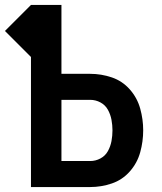

<svg xmlns="http://www.w3.org/2000/svg" viewBox="-59 -755 655 775"><path d="M66 0H305Q350 0 392.5 -14.5Q435 -29 465 -63Q495 -97 507 -140.5Q519 -184 519 -229Q519 -273 507 -316.5Q495 -360 465 -394Q435 -428 392.5 -442.5Q350 -457 305 -457H189V-735H66L-39 -630L66 -525ZM305 -105H189V-352H305Q327 -352 346.5 -341.5Q366 -331 376.5 -312Q387 -293 391 -271.5Q395 -250 395 -229Q395 -207 391 -185.5Q387 -164 376.5 -145Q366 -126 346.5 -115.5Q327 -105 305 -105Z"/></svg>

Font: Iosevka Sparkle
Style: Bold
Weight: 700
Designer: Belleve Invis
Foundry: Belleve Invis
Version: Version 4.5.0; ttfautohint (v1.8.3)